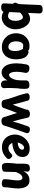

<svg xmlns="http://www.w3.org/2000/svg" viewBox="1470 -2324 876 3857"><g transform="rotate(90 1908.5 -395.0)"><path d="M79.7 -750Q81.2 -787.6 106.2 -800.3Q131.2 -813 170.2 -813Q188.2 -813 206.9 -807.7Q225.6 -802.4 238 -788.8Q250.4 -775.1 249.4 -750Q245.2 -636.1 239.2 -516.1Q233.2 -396 227.6 -276.1Q222 -156.1 216.6 -41.4Q215 -5.4 187.7 7.3Q160.3 20 126.8 20Q94.2 20 70.1 7.3Q46 -5.4 47.6 -41.4Q53 -156.1 58.6 -276.1Q64.2 -396 69.8 -516.1Q75.4 -636.1 79.7 -750ZM125.1 -240.9Q111.3 -225.2 104.7 -218.9Q98 -212.6 83.3 -212.6Q57.8 -212.6 45.9 -227.1Q34.1 -241.6 34.1 -257.6Q34.1 -262.6 36.8 -276.4Q39.4 -290.3 49.7 -310.6Q62.1 -334.8 85.8 -367.2Q109.6 -399.6 140.7 -433.2Q171.9 -466.9 207.8 -496.2Q243.8 -525.4 280.9 -543.2Q318.1 -561 353.7 -561Q404.9 -561 444.4 -534.6Q484 -508.2 511.8 -465.1Q539.6 -421.9 553.9 -370.2Q568.2 -318.4 568.2 -267Q568.2 -216 552 -167Q535.8 -118 504.5 -78.5Q473.2 -39 427.8 -15.5Q382.4 8 323.9 8Q286 8 246.8 -9.5Q207.7 -27 173.2 -52.9Q138.8 -78.9 114.7 -104.9Q107.2 -113.4 97.4 -127.4Q87.7 -141.3 87.7 -157.6Q87.7 -173.8 96.4 -186.7Q105.2 -199.6 116.6 -199.6Q127 -199.6 137.7 -196.5Q148.3 -193.4 171.7 -176.8Q213.1 -148.8 240.7 -133.4Q268.2 -118 305.2 -118Q336.2 -118 357.1 -139.6Q377.9 -161.1 388.1 -194.8Q398.2 -228.4 398.2 -265Q398.2 -303.4 389.4 -338.1Q380.7 -372.8 364.5 -394.7Q348.3 -416.7 326.3 -416.7Q307.3 -416.7 279.7 -399.6Q252.1 -382.6 214.3 -343.8Q176.6 -305.1 125.1 -240.9Z M923.3 6Q844.2 6 781.6 -31.8Q718.9 -69.6 683.1 -135Q647.3 -200.4 647.3 -282Q647.3 -333.4 664.2 -381.3Q681 -429.1 714.3 -467.3Q747.6 -505.6 795.7 -527.8Q843.8 -550 906.3 -550Q931.2 -550 957.6 -545.3Q984 -540.7 999.3 -519Q1004.2 -526.3 1019.4 -529.6Q1034.6 -532.9 1065.6 -518.1Q1108.9 -497.1 1131.8 -457.8Q1154.7 -418.6 1163 -370.6Q1171.3 -322.7 1171.3 -273Q1171.3 -219.7 1157 -169.9Q1142.7 -120.2 1112.8 -80.3Q1082.9 -40.3 1035.8 -17.2Q988.7 6 923.3 6ZM921.7 -124.9Q951.2 -124.9 969.4 -141.8Q987.7 -158.7 996.2 -187.7Q1004.7 -216.7 1004.7 -254Q1004.7 -296.9 998.2 -327.4Q991.7 -358 981.4 -380Q971.1 -402 959.1 -419Q950.1 -414.4 932.4 -419.2Q914.7 -424 896.2 -424Q870.2 -424 853.2 -409.7Q836.1 -395.3 826.7 -372.3Q817.2 -349.3 813.6 -323.8Q809.9 -298.3 809.9 -277Q809.9 -247.8 816.7 -220.4Q823.4 -193.1 837 -171.6Q850.6 -150.1 871.8 -137.5Q893 -124.9 921.7 -124.9Z M1275.7 -495.8Q1282.8 -525 1302.7 -536.5Q1322.7 -548 1347.8 -548Q1377.2 -548 1400.9 -537.4Q1424.6 -526.8 1436.7 -506.9Q1448.8 -487 1441.7 -458.8Q1437.7 -440.6 1432.9 -412.3Q1428.2 -384 1425 -352.3Q1421.8 -320.7 1421.8 -293Q1421.8 -244.2 1429.4 -209.4Q1437.1 -174.7 1451.5 -156.3Q1465.9 -138 1485.4 -138Q1507.8 -138 1528.7 -159Q1549.7 -180 1565.8 -217.7Q1582 -255.3 1589.3 -305Q1593.1 -346 1594.2 -376.3Q1595.3 -406.7 1595.1 -429.3Q1594.8 -452 1594.8 -469Q1594.8 -514.1 1619.6 -531.1Q1644.3 -548 1682 -548Q1730.2 -548 1747.5 -528.4Q1764.8 -508.9 1764.8 -453Q1764.8 -413 1761.8 -373Q1758.8 -333 1752.8 -301Q1750.8 -249 1749.3 -217Q1747.8 -185 1747.3 -165Q1746.8 -145 1746.8 -126Q1746.8 -96.7 1748.2 -78.3Q1749.6 -59.9 1750.8 -41Q1753.6 -16.4 1734.2 3.3Q1714.9 23 1676.8 23Q1635.9 23 1615.3 0.1Q1594.8 -22.8 1594.8 -61Q1594.8 -68.4 1594.8 -74.8Q1594.8 -81.1 1595.3 -88.1Q1595.8 -95 1595.8 -103.9Q1561.1 -44.3 1522.6 -16.7Q1484.1 11 1437.8 11Q1383.1 11 1341.2 -23.2Q1299.2 -57.3 1275.5 -124Q1251.8 -190.7 1251.8 -287Q1251.8 -332 1258.4 -387.4Q1265 -442.9 1275.7 -495.8Z M2411.6 15Q2388.8 15 2366.5 6.3Q2344.2 -2.3 2336.1 -27.7Q2325.2 -63.3 2315.2 -94.2Q2305.1 -125 2295.2 -155.3Q2285.3 -185.7 2274 -220.5Q2262.7 -255.3 2249.4 -299Q2218.6 -226.9 2200 -175.9Q2181.4 -124.9 2170.1 -89.4Q2158.7 -54 2148 -28.1Q2140.1 -8 2123.4 0.6Q2106.7 9.1 2088.3 10.6Q2070 12 2057.1 12Q2028.1 12 2010.4 -0.7Q1992.8 -13.3 1986.9 -38.7Q1971.8 -113.4 1946.8 -185.9Q1921.9 -258.3 1897 -332.2Q1872.1 -406.1 1855.1 -483.1Q1854.1 -491.1 1853.1 -495.6Q1852.1 -500.1 1852.1 -507.1Q1852.1 -521.1 1872.1 -537.4Q1892 -553.8 1931.2 -553Q1963.9 -552.2 1980.1 -542.4Q1996.2 -532.6 2001.8 -512.1Q2012.6 -472 2021.7 -438.7Q2030.9 -405.4 2039.8 -372.6Q2048.7 -339.7 2058.8 -301.3Q2069 -262.9 2081.8 -211Q2106 -270.7 2122.4 -314.9Q2138.8 -359.2 2152.4 -398.8Q2166.1 -438.3 2181.1 -483Q2179 -511 2192.5 -527.3Q2206 -543.7 2227.2 -550.8Q2248.4 -558 2270.4 -558Q2298.2 -558 2317.5 -547.5Q2336.8 -537 2340.8 -520Q2348.8 -493 2353.6 -469.5Q2358.4 -446 2365.7 -415.1Q2373.1 -385.1 2379 -361.3Q2384.9 -337.6 2391 -315.6Q2397.1 -293.7 2404.1 -268.9Q2411.1 -244.1 2420.3 -212.1Q2436.6 -274.6 2451.1 -322.3Q2465.7 -370 2482.1 -416.9Q2498.6 -463.8 2518.6 -520.8Q2525.9 -540.7 2540.8 -548.8Q2555.7 -557 2575.9 -557Q2616.7 -557 2636 -541.7Q2655.3 -526.4 2655.3 -499.9Q2655.3 -493.6 2653.8 -488.7Q2652.3 -483.8 2650.3 -477.8Q2623.3 -400.8 2597.7 -329.8Q2572.1 -258.9 2548 -187.3Q2523.9 -115.8 2500 -35.8Q2493.9 -15.8 2474.4 -0.4Q2454.9 15 2411.6 15Z M2941.2 3.9Q2872.2 3.9 2823 -18.9Q2773.8 -41.7 2742.6 -79.6Q2711.4 -117.4 2696.7 -164.7Q2682 -212 2682 -260Q2682 -312.6 2702.5 -364.1Q2723 -415.7 2760.7 -458.4Q2798.3 -501.2 2849.8 -527Q2901.3 -552.8 2964.1 -552.8Q3019.6 -552.8 3057.5 -535.3Q3095.4 -517.8 3114.7 -485.8Q3134 -453.9 3134 -410Q3134 -362.6 3114.2 -326.6Q3094.3 -290.7 3057.1 -266.1Q3012.3 -235.8 2961.2 -221.5Q2910 -207.2 2850.3 -202.9Q2859.1 -182.4 2872.8 -164.9Q2886.6 -147.4 2907.3 -136.3Q2928 -125.2 2956.1 -125.2Q2990.8 -125.2 3018.7 -142.4Q3046.6 -159.7 3068.4 -183Q3079.9 -195.7 3088.9 -199.4Q3098 -203.2 3105 -203.2Q3118.6 -203.2 3132.8 -193.3Q3147.1 -183.4 3158.6 -169.2Q3170 -154.9 3172.3 -139.8Q3175.7 -125.6 3169.2 -111.8Q3162.7 -98.1 3155.7 -91.1Q3118.7 -51.1 3063.3 -23.6Q3008 3.9 2941.2 3.9ZM2843.2 -312.1Q2870 -314.1 2887.3 -317.4Q2904.6 -320.8 2929.1 -331.1Q2952.8 -340.2 2970 -359.3Q2987.2 -378.3 2987.2 -404Q2987.2 -414.1 2982.7 -422.1Q2978.1 -430.1 2969.1 -435.3Q2960.1 -440.4 2946.3 -440.4Q2926.8 -440.4 2909.1 -427.6Q2891.3 -414.7 2877.7 -395Q2864 -375.3 2854.9 -353.3Q2845.9 -331.2 2843.2 -312.1Z M3275.4 -503Q3280 -525.3 3294.8 -537Q3309.6 -548.7 3328.4 -552.8Q3347.2 -557 3360.7 -557Q3391.1 -557 3409.7 -544.3Q3428.2 -531.7 3428.2 -510Q3428.2 -501.1 3426.2 -487.9Q3424.2 -474.8 3422.2 -459.9Q3420.2 -445 3419.2 -429Q3451.4 -491.4 3497.1 -520.2Q3542.8 -549 3604.2 -549Q3687.9 -549 3726.6 -485.5Q3765.3 -422 3765.3 -318Q3765.3 -280 3761.7 -243.9Q3758.1 -207.8 3753.3 -174.2Q3748.4 -140.7 3744.8 -110.4Q3741.2 -80.2 3741.2 -55Q3741.2 -17.4 3718.3 -4.7Q3695.3 8 3668.2 8Q3633.9 8 3606.6 -3.9Q3579.2 -15.9 3579.2 -47Q3579.2 -84 3582.8 -116.6Q3586.4 -149.1 3591.3 -180.9Q3596.1 -212.7 3599.7 -245.8Q3603.3 -279 3603.3 -316Q3603.3 -352.4 3595.8 -372Q3588.2 -391.6 3576.2 -399.3Q3564.1 -407 3549.8 -407Q3524 -407 3502.4 -387.8Q3480.8 -368.7 3463.7 -339.2Q3446.7 -309.8 3434.8 -278Q3434.8 -203 3432 -143.4Q3429.2 -83.9 3428.8 -50Q3428.6 -20.9 3399.8 -7.4Q3371 6 3330.8 6Q3284.7 6 3269.2 -19Q3253.8 -44 3253.8 -77Q3253.8 -107.4 3254.8 -145.8Q3255.8 -184.1 3259.3 -223.8Q3262.8 -263.6 3267.8 -295Q3266.8 -345 3266.8 -377.7Q3266.8 -410.3 3267.8 -431.9Q3268.8 -453.6 3270.5 -469.7Q3272.2 -485.8 3275.4 -503Z"/></g></svg>

Font: Playpen Sans Hebrew
Style: Regular
Weight: 400
Designer: Tom Grace, Laura Meseguer, Veronika Burian, José Scaglione
Foundry: TypeTogether
Version: Version 2.000